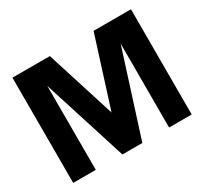

<svg xmlns="http://www.w3.org/2000/svg" viewBox="-144 -919 1197 1125"><g transform="rotate(-30 454.0 -356.0)"><path d="M855 0H702.1V-567.9L521 0H386.2L206.1 -567.9V0H53.2V-711.9H306.2L454.1 -245.1L602.1 -711.9H855Z"/></g></svg>

Font: Creato Display ExtraBold
Style: Regular
Weight: 800
Version: Version 1.000